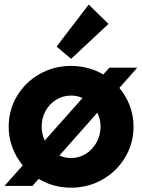

<svg xmlns="http://www.w3.org/2000/svg" viewBox="-22 -826 630 853"><path d="M149.9 -31.2 122.1 0H-2L79.1 -91.3Q49.3 -127 33 -170.9Q16.6 -214.8 16.6 -263.7Q16.6 -337.9 53.7 -399.7Q90.8 -461.4 154.3 -497.3Q217.8 -533.2 293.9 -533.2Q332.5 -533.2 369.1 -523.4Q405.8 -513.7 437 -495.1L463.9 -525.4H587.9L508.3 -435.5Q538.1 -399.9 554.7 -356Q571.3 -312 571.3 -263.7Q571.3 -189 533.9 -126.7Q496.6 -64.5 433.1 -28.3Q369.6 7.8 293.9 7.8Q214.8 7.8 149.9 -31.2ZM424.8 -263.7Q424.8 -295.9 410.6 -325.7L242.2 -135.3Q266.1 -124 293.9 -124Q330.1 -124 359.9 -142.8Q389.6 -161.6 407.2 -193.8Q424.8 -226.1 424.8 -263.7ZM176.8 -201.7 344.7 -390.6Q320.3 -401.4 293.9 -401.4Q257.8 -401.4 227.8 -383.1Q197.8 -364.7 180.4 -333Q163.1 -301.3 163.1 -263.7Q163.1 -230.5 176.8 -201.7ZM229.5 -619.1 372.1 -805.7 460 -719.7 293.9 -564.5Z"/></svg>

Font: Reddit Sans Chocolate ExtraBold
Style: Regular
Weight: 800
Designer: Stephen Hutchings
Foundry: Reddit
Version: Version 1.011